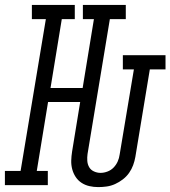

<svg xmlns="http://www.w3.org/2000/svg" viewBox="-60 -755 695 783"><path d="M341 8Q341 8 341 8Q341 8 341 8Q322 8 304.5 4Q287 0 272.5 -9.5Q258 -19 248.5 -33.5Q239 -48 234.5 -65Q230 -82 230.5 -100Q231 -118 234 -137L267 -339H136L90 -58H135V0H-40V-58H24L127 -677H70V-735H245V-677H192L146 -396H277L323 -677H278V-735H453V-677H388L297 -127Q295 -113 296 -99Q297 -85 303.5 -73.5Q310 -62 323 -56Q336 -50 350 -50Q350 -50 350 -50Q350 -50 350 -50Q364 -50 378.5 -55.5Q393 -61 403.5 -72Q414 -83 420 -96.5Q426 -110 428 -125L486 -472H441V-530H615V-472H551L492 -115Q489 -98 483 -81.5Q477 -65 466.5 -50Q456 -35 441 -23.5Q426 -12 409.5 -4.5Q393 3 375.5 5.5Q358 8 341 8Z"/></svg>

Font: Iosevka Curly Slab LtExObl
Style: Regular
Weight: 300
Width: 7
Italic angle: -9°
Monospace: yes
Designer: Belleve Invis
Foundry: Belleve Invis
Version: Version 11.1.0; ttfautohint (v1.8.3)